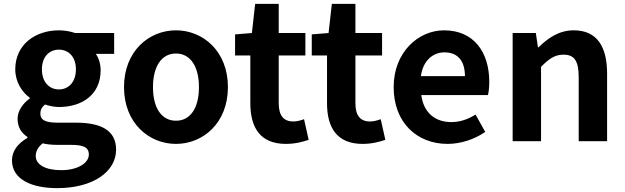

<svg xmlns="http://www.w3.org/2000/svg" viewBox="-20 -731 3236 994"><path d="M276 243C463 243 581 157 581 44C581 -54 507 -96 372 -96H277C211 -96 189 -112 189 -142C189 -165 198 -177 213 -190C237 -182 263 -177 285 -177C405 -177 501 -241 501 -367C501 -402 490 -433 476 -452H571V-560H369C346 -568 316 -574 285 -574C166 -574 59 -503 59 -372C59 -306 95 -253 134 -225V-221C100 -197 71 -158 71 -116C71 -70 93 -41 122 -22V-17C71 12 42 52 42 99C42 198 144 243 276 243ZM285 -268C236 -268 197 -305 197 -372C197 -437 235 -474 285 -474C335 -474 373 -437 373 -372C373 -305 334 -268 285 -268ZM298 150C217 150 165 123 165 76C165 53 176 31 201 11C221 16 245 19 279 19H347C407 19 440 29 440 69C440 113 382 150 298 150Z M891 14C1031 14 1160 -94 1160 -280C1160 -466 1031 -574 891 -574C751 -574 622 -466 622 -280C622 -94 751 14 891 14ZM891 -106C815 -106 772 -174 772 -280C772 -385 815 -454 891 -454C967 -454 1010 -385 1010 -280C1010 -174 967 -106 891 -106Z M1460 14C1509 14 1548 3 1578 -7L1554 -114C1539 -108 1517 -102 1499 -102C1449 -102 1423 -132 1423 -196V-444H1561V-560H1423V-711H1301L1284 -560L1197 -553V-444H1276V-196C1276 -71 1327 14 1460 14Z M1857 14C1906 14 1945 3 1975 -7L1951 -114C1936 -108 1914 -102 1896 -102C1846 -102 1820 -132 1820 -196V-444H1958V-560H1820V-711H1698L1681 -560L1594 -553V-444H1673V-196C1673 -71 1724 14 1857 14Z M2297 14C2366 14 2437 -10 2492 -48L2442 -138C2402 -113 2362 -99 2316 -99C2233 -99 2173 -147 2161 -239H2506C2510 -252 2513 -279 2513 -307C2513 -461 2433 -574 2279 -574C2146 -574 2018 -461 2018 -280C2018 -95 2140 14 2297 14ZM2159 -337C2170 -418 2222 -460 2281 -460C2353 -460 2387 -412 2387 -337Z M2634 0H2781V-385C2822 -426 2851 -448 2897 -448C2952 -448 2976 -418 2976 -331V0H3123V-349C3123 -490 3071 -574 2950 -574C2874 -574 2817 -534 2768 -486H2765L2754 -560H2634Z"/></svg>

Font: Source Han Sans JP
Style: Bold
Weight: 700
Designer: Ryoko NISHIZUKA 西塚涼子 (kana, bopomofo & ideographs); Paul D. Hunt (Latin, Greek & Cyrillic); Sandoll Communications 산돌커뮤니
Foundry: Adobe
Version: Version 2.002;hotconv 1.0.116;makeotfexe 2.5.65601